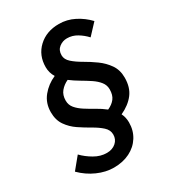

<svg xmlns="http://www.w3.org/2000/svg" viewBox="-184 -786 858 956"><g transform="rotate(-30 245.5 -308.5)"><path d="M187 70Q141 70 93.5 49Q46 28 8 -10L63 -77Q88 -51 122.5 -31Q157 -11 193 -11Q225 -11 245.5 -29Q266 -47 266 -75Q266 -101 244.5 -120.5Q223 -140 191 -158Q159 -176 127 -197.5Q95 -219 73.5 -250Q52 -281 52 -326Q52 -378 82.5 -415.5Q113 -453 159 -473Q142 -501 142 -533Q142 -601 188 -644Q234 -687 306 -687Q352 -687 393.5 -666Q435 -645 467 -611L410 -550Q390 -572 363 -588.5Q336 -605 305 -605Q280 -605 260 -589.5Q240 -574 240 -545Q240 -521 262 -501.5Q284 -482 316.5 -463.5Q349 -445 381 -422Q413 -399 435 -367.5Q457 -336 457 -292Q457 -236 429.5 -200Q402 -164 352 -141Q364 -117 364 -88Q364 -42 341.5 -6Q319 30 279 50Q239 70 187 70ZM145 -339Q145 -314 160.5 -295.5Q176 -277 201 -261Q226 -245 254 -229.5Q282 -214 306 -195Q333 -207 348 -226.5Q363 -246 363 -279Q363 -303 348 -322Q333 -341 309 -357Q285 -373 257.5 -389Q230 -405 205 -424Q179 -412 162 -391.5Q145 -371 145 -339Z"/></g></svg>

Font: Source Sans 3 Semibold
Style: Italic
Weight: 600
Italic angle: -11°
Designer: Paul D. Hunt
Foundry: Adobe
Version: Version 3.052;hotconv 1.1.0;makeotfexe 2.6.0